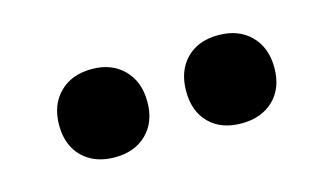

<svg xmlns="http://www.w3.org/2000/svg" viewBox="-36 -820 573 330"><g transform="rotate(-15 250.0 -654.5)"><path d="M420.5 -597Q399 -576 363 -576Q327 -576 306 -597Q285 -618 285 -654Q285 -690 306 -711.5Q327 -733 363 -733Q399 -733 420.5 -711.5Q442 -690 442 -654Q442 -618 420.5 -597ZM138 -576Q102 -576 80.5 -597Q59 -618 59 -654Q59 -690 80.5 -711.5Q102 -733 138 -733Q173 -733 194.5 -711.5Q216 -690 216 -654Q216 -618 194.5 -597Q173 -576 138 -576Z"/></g></svg>

Font: Cantarell
Style: Bold
Weight: 700
Designer: Dave Crossland, Nikolaus Waxweiler, Florian Fecher, Jacques Le Bailly, Eben Sorkin, Alexei Vanyashin, Alexios Zavras, Em
Version: Version 0.303